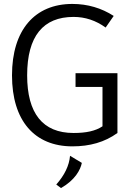

<svg xmlns="http://www.w3.org/2000/svg" viewBox="-20 -732 666 976"><path d="M396 96 336 60C332 110 307 160 266 206L290 224C362 183 389 131 396 96ZM501 -90C465 -66 418 -56 354 -56C197 -56 118 -156 118 -349C118 -549 200 -646 354 -646C413 -646 467 -628 517 -592L558 -651C496 -691 425 -712 348 -712C157 -712 41 -580 41 -349C41 -118 156 12 348 12C436 12 512 -9 577 -56V-360H364V-290H501Z"/></svg>

Font: Mint Spirit
Style: Regular
Weight: 400
Designer: HARENDAL Hirwen
Foundry: Arkandis Digital Foundry.
Version: Version 1.004;FFEdit